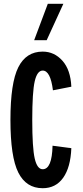

<svg xmlns="http://www.w3.org/2000/svg" viewBox="-20 -982 437 1012"><path d="M205 10Q118 10 76.5 -72.5Q35 -155 35 -350Q35 -545 76.5 -627.5Q118 -710 205 -710Q266 -710 309 -662Q352 -614 356 -525L259 -506Q246 -610 205 -610Q176 -610 163 -553.5Q150 -497 150 -350Q150 -203 163 -146.5Q176 -90 205 -90Q254 -90 257 -214L356 -201Q352 -100 313 -45Q274 10 205 10ZM160 -770 232 -962H314L226 -770Z"/></svg>

Font: Gully ECD Medium
Style: Regular
Weight: 500
Width: 2
Designer: jaikishan Patel
Foundry: MagicType
Version: Version 1.000;Glyphs 3.2 (3242)